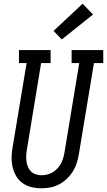

<svg xmlns="http://www.w3.org/2000/svg" viewBox="-20 -1004 575 1032"><path d="M202 8Q175 8 148.5 1.5Q122 -5 101 -20Q80 -35 67 -57.5Q54 -80 48 -105.5Q42 -131 42.5 -159Q43 -187 48 -214L123 -665H82V-735H252V-665H201L125 -203Q122 -187 121 -170.5Q120 -154 122 -138Q124 -122 130 -107.5Q136 -93 146.5 -82.5Q157 -72 172.5 -67Q188 -62 204 -62Q227 -62 250 -71.5Q273 -81 289.5 -99.5Q306 -118 315 -141Q324 -164 327 -187L406 -665H365V-735H535V-665H485L404 -176Q400 -152 392.5 -128Q385 -104 371.5 -82.5Q358 -61 339 -43Q320 -25 297.5 -13Q275 -1 250.5 3.5Q226 8 202 8ZM312 -792 268 -838 424 -984 480 -926Z"/></svg>

Font: Iosevka Slab Oblique
Style: Regular
Weight: 400
Italic angle: -9°
Monospace: yes
Designer: Belleve Invis
Foundry: Belleve Invis
Version: Version 11.1.1; ttfautohint (v1.8.3)